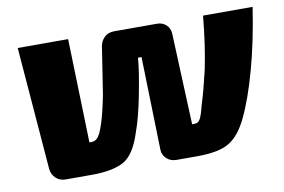

<svg xmlns="http://www.w3.org/2000/svg" viewBox="-60 -596 1027 694"><g transform="rotate(-10 454.0 -249.0)"><path d="M237 -117H245Q260 -117 270 -130.5Q280 -144 290 -176Q302 -212 315 -278Q318 -294 342 -452Q345 -470 358.5 -483.5Q372 -497 395 -497H552Q572 -497 585.5 -484.5Q599 -472 600 -452L614 -117H622Q630 -117 636 -121Q642 -125 647 -137Q652 -149 653.5 -155.5Q655 -162 661 -183Q675 -226 693 -303Q711 -390 721 -497H903Q884 -372 856 -271Q828 -170 798 -108Q770 -48 731.5 -24Q693 0 612 0H536Q514 0 499.5 -14Q485 -28 485 -48L476 -388H463Q460 -342 441 -246Q426 -171 409 -125Q384 -45 343 -22.5Q302 0 225 0H129Q108 0 93.5 -13.5Q79 -27 77 -48L41 -498H226Z"/></g></svg>

Font: Exo 2.0 Extra Bold
Style: Italic
Weight: 800
Italic angle: -8°
Designer: Natanael Gama
Version: Version 1.001;PS 001.001;hotconv 1.0.70;makeotf.lib2.5.58329